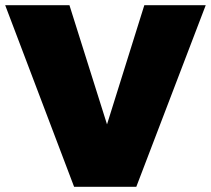

<svg xmlns="http://www.w3.org/2000/svg" viewBox="-25 -721 814 741"><path d="M-5 -701H243L388 -241L532 -701H769L501 0H261Z"/></svg>

Font: Argentum Sans Black
Style: Regular
Weight: 900
Designer: Julieta Ulanovsky (Modified by Cristiano Sobral)
Foundry: Julieta Ulanovsky
Version: Version 1.000; ttfautohint (v1.5.65-e2d9)